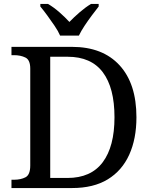

<svg xmlns="http://www.w3.org/2000/svg" viewBox="-20 -951 767 971"><path d="M38 0V-42H51Q85 -42 109 -54.5Q133 -67 133 -114V-604Q133 -648 108.5 -660Q84 -672 51 -672H38V-714H344Q499 -714 584.5 -621Q670 -528 670 -358Q670 -249 633.5 -168.5Q597 -88 525 -44Q453 0 344 0ZM321 -51Q440 -51 499.5 -130.5Q559 -210 559 -358Q559 -507 500 -585.5Q441 -664 322 -664H234V-51ZM284 -771Q274 -794 256 -820.5Q238 -847 219 -873Q200 -899 184 -918V-931H223Q252 -914 280.5 -889Q309 -864 331 -840Q354 -864 383 -889Q412 -914 440 -931H479V-918Q464 -899 444.5 -873Q425 -847 407.5 -820.5Q390 -794 379 -771Z"/></svg>

Font: Noto Serif Ahom
Style: Regular
Weight: 400
Designer: Monotype Design Team
Foundry: Monotype Imaging Inc.
Version: Version 2.007; ttfautohint (v1.8.4.7-5d5b)